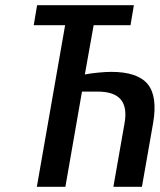

<svg xmlns="http://www.w3.org/2000/svg" viewBox="-20 -720 616 740"><path d="M122 0 231 -623H110L123 -700H496L483 -623H341L307 -433Q327 -437 357 -440Q387 -443 409 -443Q510 -443 549 -396Q588 -349 570 -245L527 0H417L460 -245Q471 -306 445.5 -336.5Q420 -367 356 -367H296L232 0Z"/></svg>

Font: Cuprum SemiBold
Style: Italic
Weight: 600
Italic angle: -10°
Version: Version 3.000